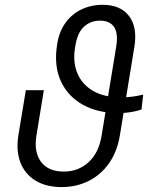

<svg xmlns="http://www.w3.org/2000/svg" viewBox="-20 -757 661 787"><path d="M566.9 -369.1 560.1 -308.1Q545.4 -303.2 530 -300Q514.6 -296.9 498.8 -295.2Q482.9 -293.5 466.8 -293.5Q380.9 -293.5 320.1 -327.4Q259.3 -361.3 230.7 -421.6Q202.1 -481.9 212.4 -562L213.4 -568.8Q220.2 -622.6 246.1 -660.2Q272 -697.8 312 -717.5Q352.1 -737.3 400.9 -737.3Q474.1 -737.3 509 -691.2Q543.9 -645 530.8 -564.9L471.2 -201.2Q460 -134.3 426.5 -87.2Q393.1 -40 343 -15.1Q293 9.8 232.4 9.8Q168.9 9.8 125.5 -16.8Q82 -43.5 63.7 -91.1Q45.4 -138.7 55.2 -201.7L85.9 -387.2H159.7L129.4 -201.7Q118.2 -134.3 147.9 -94Q177.7 -53.7 241.7 -53.7Q300.3 -53.7 342.5 -91.6Q384.8 -129.4 396.5 -201.2L456.1 -564.5Q465.3 -619.6 447.8 -646Q430.2 -672.4 390.1 -672.4Q351.6 -672.4 324.2 -647.7Q296.9 -623 288.6 -566.9L287.1 -559.1Q278.3 -501 297.6 -455.6Q316.9 -410.2 362.3 -384Q407.7 -357.9 476.1 -357.9Q487.8 -357.9 499.3 -358.6Q510.7 -359.4 522.2 -360.8Q533.7 -362.3 544.7 -364.5Q555.7 -366.7 566.9 -369.1Z"/></svg>

Font: Inter Light
Style: Italic
Weight: 300
Italic angle: -9.3988°
Designer: Rasmus Andersson
Foundry: rsms
Version: Version 4.001;git-66647c0bb